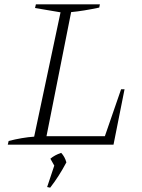

<svg xmlns="http://www.w3.org/2000/svg" viewBox="-20 -669 657 888"><path d="M540 -256H556L505 0H16L20 -17Q51 -25 80.5 -30Q110 -35 138 -37L260 -612L142 -632L146 -649H442L439 -634Q364 -618 309 -613L195 -39H465ZM198 196 233 91 287 82Q252 148 212 199ZM239 111 213 65Q233 48 263 38Q280 56 287 82Z"/></svg>

Font: Piazzolla Thin Thin
Style: Italic
Weight: 250
Italic angle: -11.3°
Version: Version 2.005